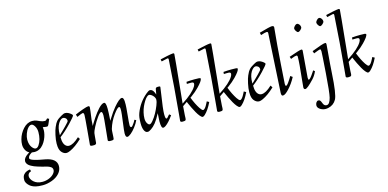

<svg xmlns="http://www.w3.org/2000/svg" viewBox="-118 -1216 4007 1984"><g transform="rotate(-15 1885.0 -224.5)"><path d="M116.9 -94Q74 -69.3 74 -43.9Q74 -35.9 80.8 -31.4Q87.6 -26.9 92.7 -24Q97.7 -21.2 106.2 -18.3Q114.7 -15.4 121.7 -13.1Q128.7 -10.7 139.9 -8.1Q151.1 -5.4 158.9 -3.5Q166.7 -1.7 179.7 1Q201.2 5.4 231 10.7Q351.1 32.5 351.1 113Q351.1 156.7 320.1 191.4Q289.1 226.1 238.2 244.5Q187.3 262.9 139.9 262.9Q92.5 262.9 64.5 255.7Q36.4 248.5 18.7 237.3Q1 226.1 -11.2 211.4Q-33 185.3 -33 162Q-33 138.7 -28.2 125.2Q-23.4 111.8 -15.9 103.3Q-8.3 94.7 0.9 88.4Q10 82 19 78.9Q39.8 71.8 53 71L59.1 92Q36.6 95.7 25.9 117.7Q22 126 22 138.7Q22 151.4 30.4 167.4Q38.8 183.3 54.2 197Q88.6 228 146 228Q182.1 228 215 214.8Q247.8 201.7 267.5 180.2Q287.1 158.7 287.1 137.7Q287.1 116.7 269.4 105Q251.7 93.3 232.8 88.5Q213.9 83.7 197.5 79.5Q181.2 75.2 169.2 71.9Q157.2 68.6 135.6 61.9Q114 55.2 101.3 49.8Q88.6 44.4 72.4 35.9Q56.2 27.3 47.4 19Q25.9 -1.2 25.9 -23.9Q25.9 -57.9 73.2 -89.8Q79.8 -94.2 92 -102.1Q67.1 -113.5 53.6 -140.1Q40 -166.7 40 -195.4Q40 -224.1 48 -253.7Q55.9 -283.2 71 -310.3Q86.2 -337.4 106 -359.1Q149.4 -407 204.1 -407Q232.2 -407 251.3 -398.4Q270.5 -389.9 281.2 -385Q308.1 -373 333 -373Q343.5 -373 353 -385L360.1 -393.1L379.9 -383.1Q375.2 -372.1 365.1 -347.8Q355 -323.5 350.2 -317.3Q345.5 -311 337.4 -311Q325.2 -311 293.9 -316.9Q295.9 -298.8 295.9 -282.5Q295.9 -266.1 290 -240Q284.2 -213.9 271.7 -187.4Q259.3 -160.9 241.9 -139.6Q202.6 -91.1 145 -91.1Q131.8 -91.1 116.9 -94ZM127.9 -150.9Q148.9 -123 167.6 -123Q186.3 -123 202.6 -147.5Q237.1 -199 237.1 -279.1Q237.1 -315.7 220.2 -343.9Q203.4 -372.1 184.9 -372.1Q166.5 -372.1 147.9 -350.5Q129.4 -328.9 117.2 -294.9Q105 -261 105 -232.9Q105 -204.8 111.6 -184.3Q118.2 -163.8 127.9 -150.9Z M513.4 -383.3Q537.1 -397.9 553.3 -397.9Q569.6 -397.9 585.3 -390.3Q601.1 -382.6 614 -371.6Q627 -360.6 627 -354.7Q627 -348.9 609.9 -328.2Q592.8 -307.6 567.1 -280.8Q504.2 -214.1 443.8 -168.9Q443.8 -87.9 484.1 -66.4Q494.4 -61 506.8 -61Q552 -61 616 -121.1Q617.2 -122.6 617.9 -123L632.8 -100.1Q562.7 -33.9 503.7 -7.3Q478.8 3.9 466.3 3.9Q453.9 3.9 445.2 1Q436.5 -2 426.1 -9.6Q415.8 -17.3 407.5 -28.6Q399.2 -39.8 393.6 -58.7Q387.9 -77.6 387.9 -115Q387.9 -152.3 399.4 -205Q410.9 -257.6 422.9 -283.8Q434.8 -310.1 439.9 -319.1Q445.1 -328.1 451 -335.3Q457 -342.5 461.2 -347.3Q465.3 -352.1 472.8 -357.4Q480.2 -362.8 483.6 -365.1Q487.1 -367.4 496 -372.7Q504.9 -377.9 513.4 -383.3ZM442.9 -190.9Q443.1 -191.2 456.9 -204.2Q470.7 -217.3 486.6 -232.8Q502.4 -248.3 519.3 -265.6Q558.8 -305.4 558.8 -313Q558.8 -334.2 545.7 -344.6Q532.5 -355 519.8 -355Q507.1 -355 494.1 -344.2Q481.2 -333.5 469.5 -314.5Q442.9 -270.5 442.9 -199Z M729.7 -351.1Q725.6 -351.1 708.7 -345L666.7 -326.9L657.7 -354Q693.4 -370.4 740.7 -387.2Q788.1 -404.1 802.4 -404.1Q816.7 -404.1 816.7 -389.8Q816.7 -375.5 811.8 -343.3Q796.4 -245.1 795.7 -195.1Q798.1 -199.2 802.2 -206.4Q806.4 -213.6 819.3 -234.5Q832.3 -255.4 845.1 -274.4Q857.9 -293.5 875.5 -316.7Q893.1 -339.8 908.7 -356.4Q945.8 -396 969.7 -396Q990.7 -396 990.7 -327.9Q990.7 -285.6 986.1 -220.7L984.6 -200Q990.2 -209 999.8 -224.1Q1037.8 -285.4 1071.3 -325.2Q1132.6 -397.9 1158.7 -397.9Q1169.9 -397.9 1173.6 -388.9Q1177.2 -379.9 1178.7 -374.3Q1180.2 -368.7 1180.9 -359.4Q1181.6 -346.7 1181.6 -321.5Q1181.6 -296.4 1173.2 -212.9Q1164.8 -129.4 1164.8 -105.2Q1164.8 -81.1 1178.7 -81.1Q1188.5 -81.1 1211.7 -116.9Q1222.4 -132.6 1227.8 -146L1245.6 -137Q1229.7 -102.3 1203.7 -68.5Q1177.7 -34.7 1152.7 -14.3Q1127.7 6.1 1112.8 6.1Q1093.8 6.1 1093.8 -35.9Q1093.8 -57.6 1106.7 -153.7Q1119.6 -249.8 1119.6 -268.1V-289.6Q1119.6 -314 1107.7 -314Q1090.6 -314 1046.6 -253.4Q1000.7 -189.9 978.8 -116Q978.8 -115.7 977.9 -111.9Q977.1 -108.2 976.3 -103Q975.6 -97.9 974.9 -88.1Q972.7 -63.7 972.2 -36.5Q971.7 -9.3 966.4 -4.2Q961.2 1 945.8 1H929.7Q906.7 1 906.7 -12.9Q906.7 -16.6 918.7 -131.8Q930.7 -247.1 930.7 -271.7Q930.7 -312 916.4 -312Q902.1 -312 872.7 -271.1Q843.3 -230.2 819 -182.5Q794.7 -134.8 793.3 -120.6Q792 -106.4 789.8 -89.8Q785.4 -56.6 783.7 -19Q783.7 -10.3 776.7 -5.1Q769.8 0 759.8 0H740.7Q716.8 0 716.8 -13.9Q716.8 -14.6 729.7 -157.3Q742.7 -300 742.7 -325.6Q742.7 -351.1 729.7 -351.1Z M1495.6 11Q1473.6 11 1473.6 -61Q1473.6 -85.4 1478.5 -148.9Q1445.8 -86.2 1419.8 -54.3Q1393.8 -22.5 1368 -5.7Q1342.3 11 1332.6 11Q1323 11 1316.8 8.5Q1310.5 6.1 1303.7 -1.3Q1296.9 -8.8 1292 -20.5Q1280.5 -48.1 1280.5 -89.6Q1280.5 -131.1 1283.8 -155Q1287.1 -179 1295.9 -202.1Q1335.2 -306.4 1421.6 -377.9Q1448 -399.9 1460.3 -399.9Q1472.7 -399.9 1481.6 -393.7Q1490.5 -387.5 1496.1 -378.4Q1507.8 -359.9 1513.7 -339.1L1523.7 -395Q1526.6 -412.1 1546.6 -412.1H1556.6Q1568.1 -412.1 1571.4 -410Q1574.7 -408 1574.7 -402.8Q1574.7 -397.7 1565.9 -341.8Q1539.6 -174.1 1539.6 -123Q1539.6 -72 1551.5 -72Q1558.6 -72 1565.1 -79.6Q1571.5 -87.2 1574 -90Q1576.4 -92.8 1580.8 -97.9Q1585.2 -103 1588.6 -106.9L1606.7 -93Q1559.6 -26.4 1522.7 -0.2Q1506.8 11 1495.6 11ZM1359.6 -255.1Q1347.2 -227.3 1339.4 -194.1Q1331.5 -160.9 1331.5 -130.4Q1331.5 -99.9 1343.8 -79.5Q1356 -59.1 1369.3 -59.1Q1382.6 -59.1 1405.6 -86.9Q1428.7 -114.7 1449.5 -152Q1470.2 -189.2 1485.5 -228.8Q1500.7 -268.3 1500.7 -286.5Q1500.7 -304.7 1489.6 -320.3Q1478.5 -335.9 1464.2 -345.5Q1450 -355 1439.7 -355Q1429.4 -355 1415.2 -341.9Q1400.9 -328.9 1386.5 -305.9Q1372.1 -283 1359.6 -255.1Z M1721.4 -669.9 1656.5 -655 1651.4 -678Q1679.4 -685.8 1728.9 -695.4Q1778.3 -705.1 1790.4 -705.1Q1802.5 -705.1 1802.5 -694.8Q1802.5 -676.3 1764.9 -301.8L1752.4 -178Q1874.8 -256.6 1910.9 -318.4Q1920.4 -334.5 1920.4 -346.9Q1920.4 -364 1895.5 -364H1875.5L1847.4 -363L1849.4 -385Q1893.3 -388.9 1934.6 -388.9Q1975.8 -388.9 1985.6 -387.7Q2000.5 -385.5 2000.5 -378.9Q2000.5 -355.7 1942.4 -295.9Q1905.5 -258.3 1860.8 -226.3L1846.4 -216.1Q1875.2 -141.4 1909.2 -89.8Q1929.7 -59.1 1940.9 -59.1Q1961.2 -59.1 1989.7 -116.7L1999.5 -136L2022.5 -123Q1985.8 -45.7 1942.9 -5.4Q1928.7 8.1 1918.3 8.1Q1908 8.1 1891.2 -11.7Q1874.5 -31.5 1858.9 -59.6Q1825.4 -120.8 1807.1 -164.3L1798.6 -184.1L1750.5 -150.9Q1744.4 -79.8 1743.4 -54.9L1742.4 -25.9Q1742.4 -10 1736.5 -4Q1730.5 2 1705.9 2Q1681.4 2 1681.4 -12Q1681.4 -14.6 1689 -95.5Q1714.4 -360.4 1732.4 -657V-658Q1732.4 -669.9 1721.4 -669.9Z M2117.2 -669.9 2052.2 -655 2047.1 -678Q2075.2 -685.8 2124.6 -695.4Q2174.1 -705.1 2186.2 -705.1Q2198.2 -705.1 2198.2 -694.8Q2198.2 -676.3 2160.6 -301.8L2148.2 -178Q2270.5 -256.6 2306.6 -318.4Q2316.2 -334.5 2316.2 -346.9Q2316.2 -364 2291.3 -364H2271.2L2243.2 -363L2245.1 -385Q2289.1 -388.9 2330.3 -388.9Q2371.6 -388.9 2381.3 -387.7Q2396.2 -385.5 2396.2 -378.9Q2396.2 -355.7 2338.1 -295.9Q2301.3 -258.3 2256.6 -226.3L2242.2 -216.1Q2271 -141.4 2304.9 -89.8Q2325.4 -59.1 2336.7 -59.1Q2356.9 -59.1 2385.5 -116.7L2395.3 -136L2418.2 -123Q2381.6 -45.7 2338.6 -5.4Q2324.5 8.1 2314.1 8.1Q2303.7 8.1 2287 -11.7Q2270.3 -31.5 2254.6 -59.6Q2221.2 -120.8 2202.9 -164.3L2194.3 -184.1L2146.2 -150.9Q2140.1 -79.8 2139.2 -54.9L2138.2 -25.9Q2138.2 -10 2132.2 -4Q2126.2 2 2101.7 2Q2077.1 2 2077.1 -12Q2077.1 -14.6 2084.7 -95.5Q2110.1 -360.4 2128.2 -657V-658Q2128.2 -669.9 2117.2 -669.9Z M2573.5 -383.3Q2597.2 -397.9 2613.4 -397.9Q2629.6 -397.9 2645.4 -390.3Q2661.1 -382.6 2674.1 -371.6Q2687 -360.6 2687 -354.7Q2687 -348.9 2669.9 -328.2Q2652.8 -307.6 2627.2 -280.8Q2564.2 -214.1 2503.9 -168.9Q2503.9 -87.9 2544.2 -66.4Q2554.4 -61 2566.9 -61Q2612.1 -61 2676 -121.1Q2677.2 -122.6 2678 -123L2692.9 -100.1Q2622.8 -33.9 2563.7 -7.3Q2538.8 3.9 2526.4 3.9Q2513.9 3.9 2505.2 1Q2496.6 -2 2486.2 -9.6Q2475.8 -17.3 2467.5 -28.6Q2459.2 -39.8 2453.6 -58.7Q2448 -77.6 2448 -115Q2448 -152.3 2459.5 -205Q2470.9 -257.6 2482.9 -283.8Q2494.9 -310.1 2500 -319.1Q2505.1 -328.1 2511.1 -335.3Q2517.1 -342.5 2521.2 -347.3Q2525.4 -352.1 2532.8 -357.4Q2540.3 -362.8 2543.7 -365.1Q2547.1 -367.4 2556 -372.7Q2564.9 -377.9 2573.5 -383.3ZM2502.9 -190.9Q2503.2 -191.2 2517 -204.2Q2530.8 -217.3 2546.6 -232.8Q2562.5 -248.3 2579.3 -265.6Q2618.9 -305.4 2618.9 -313Q2618.9 -334.2 2605.7 -344.6Q2592.5 -355 2579.8 -355Q2567.1 -355 2554.2 -344.2Q2541.3 -333.5 2529.5 -314.5Q2502.9 -270.5 2502.9 -199Z M2795.7 -654.1Q2795.7 -668 2781.4 -668Q2767.1 -668 2718.8 -652.1L2712.6 -679Q2825.9 -711.9 2848.4 -711.9Q2870.8 -711.9 2870.8 -696Q2870.8 -693.4 2868.4 -669.4Q2852.8 -515.9 2838.7 -310.7Q2824.7 -105.5 2824.7 -101.1Q2824.7 -79.1 2832.8 -79.1Q2843.5 -79.1 2858.6 -100.8Q2883.3 -135.7 2895.5 -157.2L2900.6 -166L2922.9 -149.9Q2887.7 -83.3 2841.3 -34.2Q2821.8 -13.4 2805.4 -1.7Q2789.1 10 2775.6 10Q2759.8 10 2759.8 -20Z M3092.5 -385 3069.6 -102.1Q3069.6 -79.1 3076.9 -79.1Q3090.8 -79.1 3131.1 -140.6L3144.5 -160.9L3160.4 -147.9Q3141.4 -103.3 3110.6 -71Q3039.1 4.9 3017.6 4.9Q3000.5 4.9 3000.5 -17.1Q3000.5 -24.9 3007.1 -86.7Q3027.6 -274.2 3027.6 -336.9Q3027.6 -353 3015.6 -353Q3002.2 -353 2966.3 -338.9L2954.6 -334L2946.5 -358.9Q3061.5 -399.9 3081.5 -399.9Q3092.5 -399.9 3092.5 -385ZM3098.6 -583Q3088.9 -583 3077.8 -599Q3066.7 -615 3066.7 -626.8Q3066.7 -638.7 3080 -653.3Q3093.3 -668 3106.4 -668Q3119.6 -668 3130.1 -653.7Q3140.6 -639.4 3140.6 -625.5Q3140.6 -611.6 3124.5 -597.3Q3108.4 -583 3098.6 -583Z M3337.4 -402.1Q3347.4 -402.1 3347.4 -385Q3347.4 -381.1 3342.8 -327.6Q3328.1 -160.2 3323.7 -81.8Q3311.3 139.2 3283 190.4Q3254.6 241.5 3196 254.6Q3180.7 258.1 3164.7 258.1Q3148.7 258.1 3128.7 250.7Q3108.6 243.4 3095.6 229.6Q3082.5 215.8 3082.5 198.5Q3082.5 181.2 3092.2 167.1Q3101.8 153.1 3114.4 153.1Q3127 153.1 3133.3 160.3Q3139.6 167.5 3143.6 177.7Q3147.5 188 3152.1 198.2Q3162.8 222.9 3187.5 222.9Q3219.2 222.9 3236.1 155.8Q3249 104.7 3263.7 -100Q3278.3 -304.7 3278.3 -328.4Q3278.3 -352.1 3268.9 -352.1Q3259.5 -352.1 3199.5 -327.9L3190.4 -354Q3311 -402.1 3337.4 -402.1ZM3335.4 -583Q3325.7 -583 3314.6 -599Q3303.5 -615 3303.5 -626.8Q3303.5 -638.7 3316.8 -653.3Q3330.1 -668 3343.3 -668Q3356.4 -668 3366.9 -653.7Q3377.4 -639.4 3377.4 -625.5Q3377.4 -611.6 3361.3 -597.3Q3345.2 -583 3335.4 -583Z M3492.2 -669.9 3427.2 -655 3422.1 -678Q3450.2 -685.8 3499.6 -695.4Q3549.1 -705.1 3561.2 -705.1Q3573.2 -705.1 3573.2 -694.8Q3573.2 -676.3 3535.6 -301.8L3523.2 -178Q3645.5 -256.6 3681.6 -318.4Q3691.2 -334.5 3691.2 -346.9Q3691.2 -364 3666.3 -364H3646.2L3618.2 -363L3620.1 -385Q3664.1 -388.9 3705.3 -388.9Q3746.6 -388.9 3756.3 -387.7Q3771.2 -385.5 3771.2 -378.9Q3771.2 -355.7 3713.1 -295.9Q3676.3 -258.3 3631.6 -226.3L3617.2 -216.1Q3646 -141.4 3679.9 -89.8Q3700.4 -59.1 3711.7 -59.1Q3731.9 -59.1 3760.5 -116.7L3770.3 -136L3793.2 -123Q3756.6 -45.7 3713.6 -5.4Q3699.5 8.1 3689.1 8.1Q3678.7 8.1 3662 -11.7Q3645.3 -31.5 3629.6 -59.6Q3596.2 -120.8 3577.9 -164.3L3569.3 -184.1L3521.2 -150.9Q3515.1 -79.8 3514.2 -54.9L3513.2 -25.9Q3513.2 -10 3507.2 -4Q3501.2 2 3476.7 2Q3452.1 2 3452.1 -12Q3452.1 -14.6 3459.7 -95.5Q3485.1 -360.4 3503.2 -657V-658Q3503.2 -669.9 3492.2 -669.9Z"/></g></svg>

Font: Linden Hill
Style: Italic
Weight: 400
Italic angle: -5.60001°
Version: Version 1.201